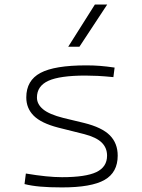

<svg xmlns="http://www.w3.org/2000/svg" viewBox="-20 -815 626 845"><path d="M252.9 9.8Q196.8 9.8 157.7 6.3Q118.7 2.9 87.9 -4.9L93.8 -51.3Q189 -35.2 252.9 -35.2Q356.9 -35.2 404.1 -57.6Q451.2 -80.1 451.2 -129.9Q451.2 -164.6 427.5 -187.7Q403.8 -210.9 351.1 -224.6L236.3 -253.4Q161.1 -272.9 128.4 -305.7Q95.7 -338.4 95.7 -386.2Q95.7 -460.9 158 -494.1Q220.2 -527.3 359.4 -527.3Q391.6 -527.3 419.7 -525.1Q447.8 -522.9 484.4 -517.6L479 -475.6Q439 -479.5 409.9 -481Q380.9 -482.4 356.4 -482.4Q243.7 -482.4 193.1 -459.5Q142.6 -436.5 142.6 -385.7Q142.6 -356.4 169.7 -334Q196.8 -311.5 258.8 -295.9L350.1 -273.9Q428.7 -254.4 463.4 -219.5Q498 -184.6 498 -129.9Q498 -56.2 440.2 -23.2Q382.3 9.8 252.9 9.8ZM280.3 -609.4 397.5 -794.9H451.7L329.6 -609.4Z"/></svg>

Font: Caskaydia Cove ExtraLight
Style: Regular
Weight: 200
Monospace: yes
Designer: Aaron Bell
Foundry: Saja Typeworks
Version: Version 4.300; ttfautohint (v1.8.3)